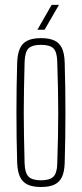

<svg xmlns="http://www.w3.org/2000/svg" viewBox="-20 -762 336 788"><path d="M148.5 5.5Q113.5 5.5 92.5 -4.8Q71.5 -15 61.8 -36.8Q52 -58.5 50.5 -93.5Q49 -144 48.2 -195.8Q47.5 -247.5 47.5 -299.5Q47.5 -351.5 48.2 -403.2Q49 -455 50.5 -505.5Q52 -541.5 61.8 -563.2Q71.5 -585 92.5 -595.2Q113.5 -605.5 148.5 -605.5Q183.5 -605.5 204.2 -595.2Q225 -585 234.8 -563.2Q244.5 -541.5 245.5 -505.5Q247 -455 247.8 -403.2Q248.5 -351.5 248.5 -299.8Q248.5 -248 247.8 -196.2Q247 -144.5 245.5 -93.5Q244.5 -58.5 234.8 -36.8Q225 -15 204.2 -4.8Q183.5 5.5 148.5 5.5ZM148.5 -22Q183.5 -22 198.8 -36.5Q214 -51 215 -90.5Q217 -151.5 218 -202Q219 -252.5 219 -299.8Q219 -347 218 -397.2Q217 -447.5 215 -508.5Q214 -549 199.2 -563.5Q184.5 -578 148.5 -578Q112 -578 97.2 -563.5Q82.5 -549 81 -508.5Q79.5 -447.5 78.5 -397.2Q77.5 -347 77.5 -299.8Q77.5 -252.5 78.5 -202Q79.5 -151.5 81 -90.5Q82.5 -51 97.8 -36.5Q113 -22 148.5 -22ZM133.5 -640 192 -742H222L163 -640Z"/></svg>

Font: Big Shoulders Display Thin ExtraLight
Style: Regular
Weight: 250
Version: Version 2.002